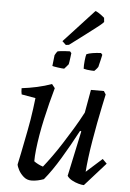

<svg xmlns="http://www.w3.org/2000/svg" viewBox="-57 -874 627 929"><g transform="rotate(5 256.0 -410.0)"><path d="M131 12Q109 12 93 -2Q77 -16 68 -33Q59 -50 58 -60Q64 -87 69.5 -114.5Q75 -142 80.5 -170Q86 -198 91.5 -226Q97 -254 101.5 -281Q106 -308 109.5 -335Q113 -362 116 -387L48 -399Q45 -411 45 -429Q80 -433 119 -441.5Q158 -450 190 -462L205 -443Q195 -408 185 -368.5Q175 -329 166 -288.5Q157 -248 150.5 -209.5Q144 -171 140.5 -138.5Q137 -106 137 -82Q145 -76 156.5 -70Q168 -64 181 -60Q200 -84 222 -114.5Q244 -145 267 -181Q290 -217 314 -256.5Q338 -296 360 -338L380 -450H443L453 -434Q448 -410 440 -373Q432 -336 424 -293Q416 -250 408.5 -206Q401 -162 396 -122Q391 -82 389 -53L466 -122L487 -101L386 12Q376 12 359.5 7.5Q343 3 327.5 -5.5Q312 -14 304 -26L351 -246L345 -248Q326 -212 306.5 -177.5Q287 -143 267.5 -110.5Q248 -78 229 -50.5Q210 -23 191 0Q178 5 162 8.5Q146 12 131 12ZM184 -549 190 -602Q192 -606 196 -612.5Q200 -619 202 -621Q207 -623 217.5 -624Q228 -625 240.5 -626Q253 -627 263 -627L270 -619Q269 -611 267.5 -599Q266 -587 264.5 -577Q263 -567 262 -564Q259 -560 251.5 -551.5Q244 -543 242 -541Q232 -541 211 -544Q190 -547 184 -549ZM336 -549Q335 -565 337.5 -588.5Q340 -612 343 -620Q354 -625 372.5 -628Q391 -631 413 -632L420 -624Q418 -612 414.5 -599Q411 -586 409 -576.5Q407 -567 406 -564Q404 -561 401 -557Q398 -553 394.5 -549.5Q391 -546 388 -543Q383 -543 373 -543.5Q363 -544 352.5 -545.5Q342 -547 336 -549ZM240 -656 222 -673 260 -714 364 -827 369 -832Q372 -832 385 -824Q398 -816 413 -803L415 -783Q415 -782 407 -774.5Q399 -767 380.5 -753Q362 -739 331.5 -715.5Q301 -692 255 -658Z"/></g></svg>

Font: Labrada
Style: Italic
Weight: 400
Italic angle: -7°
Designer: Mercedes Jáuregui
Foundry: Omnibus-Type Team
Version: Version 1.000